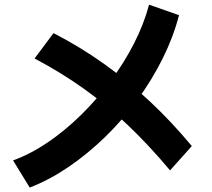

<svg xmlns="http://www.w3.org/2000/svg" viewBox="-20 -807 920 833"><path d="M36.7 -111.1Q113.3 -138.9 188.3 -190Q263.3 -241.1 332.2 -308.9Q401.1 -376.7 459.4 -455Q517.8 -533.3 561.1 -617.8Q604.4 -702.2 626.7 -786.7L756.7 -741.1Q732.2 -646.7 686.1 -553.9Q640 -461.1 576.7 -374.4Q513.3 -287.8 436.7 -213.3Q360 -138.9 276.7 -82.2Q193.3 -25.6 108.9 6.7ZM717.8 -67.8Q625.6 -177.8 534.4 -264.4Q443.3 -351.1 344.4 -421.7Q245.6 -492.2 130 -553.3L212.2 -663.3Q328.9 -603.3 432.8 -528.9Q536.7 -454.4 630.6 -366.7Q724.4 -278.9 812.2 -173.3Z"/></svg>

Font: Paperlogy 7 Bold
Style: Regular
Weight: 700
Designer: redesigned by Lee Juim, glyphs from Gmarket Sans & Montserrat
Foundry: PT&
Version: Version 1.001